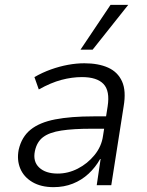

<svg xmlns="http://www.w3.org/2000/svg" viewBox="-20 -764 608 792"><path d="M201 8Q149 8 113.5 -13Q78 -34 63.5 -69Q49 -104 57 -146Q69 -199 106 -229Q143 -259 207.5 -271.5Q272 -284 366 -284H430L422 -233H357Q282 -233 233 -225.5Q184 -218 158 -198.5Q132 -179 124 -141Q115 -98 141.5 -73Q168 -48 218 -48Q261 -48 301 -68.5Q341 -89 370 -124.5Q399 -160 405 -204L424 -325Q434 -389 407 -417.5Q380 -446 318 -446Q277 -446 233.5 -434.5Q190 -423 140 -395L122 -446Q155 -465 190 -477.5Q225 -490 260 -496.5Q295 -503 328 -503Q386 -503 426 -485Q466 -467 483.5 -428Q501 -389 490 -325L439 0H379L395 -108H393Q374 -74 345.5 -47.5Q317 -21 280.5 -6.5Q244 8 201 8ZM312 -559 436 -744H509L362 -559Z"/></svg>

Font: Nunito Sans 7pt SemiCondensed Light
Style: Italic
Weight: 300
Width: 4
Italic angle: -9°
Designer: Vernon Adams
Foundry: Vernon Adams
Version: Version 3.101;gftools[0.9.27]